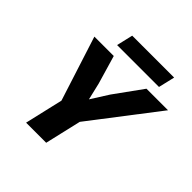

<svg xmlns="http://www.w3.org/2000/svg" viewBox="-213 -994 1161 1161"><g transform="rotate(45 368.0 -413.0)"><path d="M182.4 0 239.4 -245.4 106.4 -660H272.2L325.6 -477.8L351.4 -368.4L422.2 -480.2L552 -660H736.2L408.4 -233L354.2 0ZM622.6 -825.8 598 -721H239.6L264.2 -825.8Z"/></g></svg>

Font: Work Sans
Style: Italic
Weight: 400
Italic angle: -13°
Designer: Wei Huang
Foundry: Wei Huang
Version: Version 2.012